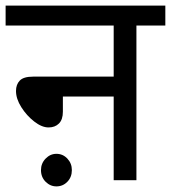

<svg xmlns="http://www.w3.org/2000/svg" viewBox="-20 -642 609 684"><path d="M0 -622H569V-551H466V0H385V-298H204V-244Q204 -216 190 -202Q176 -188 153 -188Q129 -188 102 -209Q75 -230 56 -260Q37 -290 37 -318Q37 -341 50.5 -355Q64 -369 98 -369H385V-551H0ZM126 -36Q126 -60 142.5 -77Q159 -94 181 -94Q204 -94 220 -77Q236 -60 236 -36Q236 -11 220 5.5Q204 22 181 22Q159 22 142.5 5.5Q126 -11 126 -36Z"/></svg>

Font: Go Noto Current
Style: Regular
Weight: 400
Designer: Monotype Design Team
Foundry: Monotype Imaging Inc.
Version: Version 2.007; ttfautohint (v1.8) -l 8 -r 50 -G 200 -x 14 -D